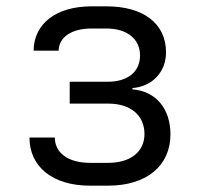

<svg xmlns="http://www.w3.org/2000/svg" viewBox="-20 -578 640 606"><path d="M264 8H321C443 8 518 -55 518 -154C518 -234 473 -290 398 -296V-300C461 -305 504 -351 504 -413C504 -505 431 -558 316 -558H269C158 -558 87 -504 86 -418H165C166 -461 206 -488 269 -488H316C381 -488 422 -455 422 -403C422 -352 384 -320 320 -320H200V-251H322C392 -251 436 -214 436 -155C436 -99 392 -64 321 -64H264C196 -64 153 -95 153 -144H73C73 -51 147 8 264 8Z"/></svg>

Font: JetBrains Mono Light
Style: Regular
Weight: 336
Monospace: yes
Designer: Philipp Nurullin, Konstantin Bulenkov
Foundry: JetBrains
Version: Version 2.305